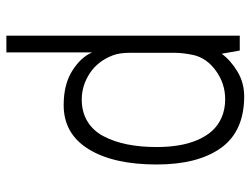

<svg xmlns="http://www.w3.org/2000/svg" viewBox="-114 -676 804 617"><g transform="rotate(-90 288.5 -368.0)"><path d="M428.2 -750H481.9V0H434.1L423.8 -58.1Q402.8 -29.3 366.7 -7.6Q330.6 14.2 287.1 14.2Q174.8 14.2 121.3 -60.1Q67.9 -134.3 67.9 -267.1Q67.9 -405.8 117.2 -485.8Q166.5 -565.9 258.8 -565.9Q325.7 -565.9 369.4 -538.1Q413.1 -510.3 428.2 -474.1ZM277.8 -46.9Q328.1 -46.9 369.4 -76.9Q410.6 -106.9 419.9 -149.9Q426.8 -183.1 426.8 -209V-354Q426.8 -386.2 418.9 -407.2Q400.4 -456.1 361.1 -481.9Q321.8 -507.8 276.9 -507.8Q236.3 -507.8 206.3 -489.5Q176.3 -471.2 158.7 -437.7Q141.1 -404.3 132.6 -361.8Q124 -319.3 124 -267.1Q124 -230 129.2 -197.8Q134.3 -165.5 146 -137.5Q157.7 -109.4 175.3 -89.6Q192.9 -69.8 219 -58.3Q245.1 -46.9 277.8 -46.9Z"/></g></svg>

Font: Stilu Light
Style: Regular
Weight: 300
Designer: Genilson Lima Santos
Foundry: Genilson Lima Santos
Version: Version 1.200;PS 001.200;hotconv 1.0.88;makeotf.lib2.5.64775